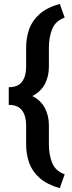

<svg xmlns="http://www.w3.org/2000/svg" viewBox="-20 -800 372 997"><path d="M315.9 105 290.5 177.2Q224.1 158.2 185.8 124.3Q147.5 90.3 131.6 45.7Q115.7 1 115.7 -50.3V-149.9Q115.7 -198.2 94.5 -226.8Q73.2 -255.4 25.4 -255.4V-347.2Q73.2 -347.2 94.5 -375.7Q115.7 -404.3 115.7 -452.6V-552.7Q115.7 -604 131.6 -648.7Q147.5 -693.4 185.8 -727.3Q224.1 -761.2 290.5 -779.8L315.9 -708.5Q268.6 -691.9 251.2 -649.7Q233.9 -607.4 233.9 -552.7V-452.6Q233.9 -403.8 213.4 -364.3Q192.9 -324.7 147.9 -301.3Q192.9 -278.3 213.4 -238.5Q233.9 -198.7 233.9 -149.9V-50.3Q233.9 4.4 251.2 46.4Q268.6 88.4 315.9 105Z"/></svg>

Font: Vazirmatn RD SemiBold
Style: Regular
Weight: 600
Designer: Saber Rastikerdar
Foundry: Saber Rastikerdar
Version: Version 32.102